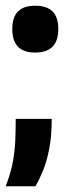

<svg xmlns="http://www.w3.org/2000/svg" viewBox="-33 -525 238 672"><path d="M-13 127Q5 80 12 41.5Q19 3 20.5 -33Q22 -69 22 -109H148Q148 -49 139.5 -5Q131 39 118 71Q105 103 91 127ZM90 -341Q50 -341 30 -361.5Q10 -382 10 -423Q10 -465 30 -485Q50 -505 90 -505Q131 -505 151 -485Q171 -465 171 -423Q171 -341 90 -341Z"/></svg>

Font: Bricolage Grotesque 72pt SemiCondensed
Style: Bold
Weight: 700
Width: 4
Designer: Mathieu Triay
Foundry: Atelier Triay
Version: Version 1.001;gftools[0.9.33.dev8+g029e19f]